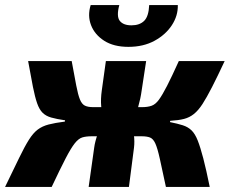

<svg xmlns="http://www.w3.org/2000/svg" viewBox="-50 -738 907 758"><path d="M233 -497Q244 -437 251 -400.5Q258 -364 265.5 -345.5Q273 -327 285 -321Q297 -315 318 -315L312 -200Q290 -200 275 -195.5Q260 -191 245 -172Q230 -153 209 -112.5Q188 -72 154 0H-30Q4 -70 25.5 -114.5Q47 -159 64 -186Q81 -213 99 -226.5Q117 -240 142 -246.5Q167 -253 206 -258L207 -263Q173 -268 152 -274Q131 -280 118 -293Q105 -306 96.5 -330.5Q88 -355 80 -395Q72 -435 61 -497ZM379 -315 365 -200H282L297 -315ZM527 -497 509 -379Q505 -349 495.5 -316Q486 -283 468 -254Q475 -233 478.5 -206Q482 -179 479 -155L459 0H300L322 -156Q325 -179 336 -210Q347 -241 361 -268Q352 -291 349.5 -319Q347 -347 352 -382L368 -497ZM543 -315 528 -200H447L463 -315ZM837 -497Q808 -435 787 -394Q766 -353 749.5 -327.5Q733 -302 715.5 -288Q698 -274 676.5 -268.5Q655 -263 622 -261L621 -256Q651 -250 671.5 -243.5Q692 -237 706 -223.5Q720 -210 730.5 -183.5Q741 -157 752.5 -113Q764 -69 778 0H605Q590 -70 581 -111Q572 -152 563.5 -171Q555 -190 542.5 -195Q530 -200 509 -200L511 -315Q533 -315 548.5 -320.5Q564 -326 577.5 -344.5Q591 -363 609.5 -399Q628 -435 656 -497ZM539 -718H652Q653 -676 628.5 -638.5Q604 -601 560 -577Q516 -553 457 -553Q399 -553 361.5 -577Q324 -601 309.5 -638.5Q295 -676 308 -718H421Q409 -673 423 -655.5Q437 -638 469 -638Q501 -638 519 -655.5Q537 -673 539 -718Z"/></svg>

Font: Exo 2 ExtraBold
Style: Italic
Weight: 800
Italic angle: -8°
Designer: Natanael Gama
Foundry: Natanael Gama
Version: Version 2.010